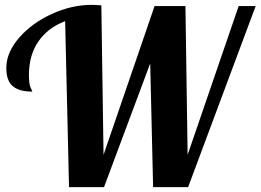

<svg xmlns="http://www.w3.org/2000/svg" viewBox="-20 -770 1072 790"><path d="M248 -683Q177 -656 138 -599.5Q99 -543 99 -461Q99 -424 106 -409.5Q113 -395 113 -393Q59 -393 32.5 -415.5Q6 -438 6 -490Q6 -554 58.5 -614.5Q111 -675 193 -712.5Q275 -750 357 -750Q371 -750 397 -748L406 -133L616 -745H743L752 -133L962 -745H1032L754 0H610L598 -509L408 0H264Z"/></svg>

Font: Lobster
Style: Regular
Weight: 400
Designer: Impallari Type
Foundry: Impallari Type
Version: Version 2.100